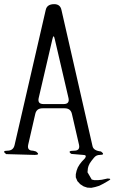

<svg xmlns="http://www.w3.org/2000/svg" viewBox="-22 -774 554 929"><path d="M401.4 59.6 421.9 94.7 434.6 97.7H451.2L470.7 95.7L498 89.8Q523.4 89.8 501 101.6L477.5 115.2L458 125L438.5 130.9L419.9 134.8L400.4 133.8L382.8 127.9L366.2 117.2L352.5 102.5L344.7 84V69.3L348.6 51.8L354.5 36.1L363.3 21.5L374 7.8L389.6 -8.8Q399.4 -24.4 380.9 -24.4L323.2 -29.3Q300.8 -44.9 336.9 -44.9Q366.2 -44.9 360.4 -73.2L326.2 -221.7Q320.3 -250 291 -250H183.6Q154.3 -250 148.4 -221.7L114.3 -73.2Q108.4 -44.9 137.7 -44.9L152.3 -41Q174.8 -24.4 146.5 -24.4L7.8 -28.3Q-14.6 -44.9 13.7 -44.9Q43 -44.9 48.8 -73.2L199.2 -725.6Q205.1 -753.9 240.2 -753.9Q269.5 -753.9 275.4 -725.6L425.8 -66.4Q430.7 -44.9 466.8 -41Q489.3 -24.4 460.9 -24.4Q443.4 -24.4 432.6 -10.7L420.9 3.9L412.1 16.6L406.2 29.3L403.3 40ZM165 -298.8Q159.2 -270.5 188.5 -270.5H286.1Q315.4 -270.5 309.6 -298.8L243.2 -584Q237.3 -612.3 231.4 -584Z"/></svg>

Font: B2 Hana
Style: Regular
Weight: 500
Version: 2020-08-05; (max)